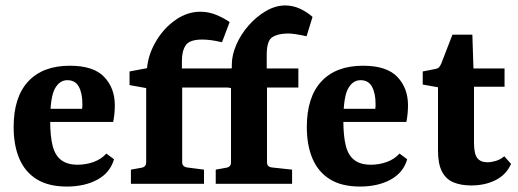

<svg xmlns="http://www.w3.org/2000/svg" viewBox="-20 -674 1898 704"><path d="M30 -208Q30 -318 83.5 -375.5Q137 -433 236 -433Q323 -433 362 -392Q401 -351 401 -288Q401 -273 399.5 -257Q398 -241 395 -227H120V-275H281Q282 -280 282 -284Q282 -288 282 -294Q282 -332 269 -356Q256 -380 227 -380Q198 -380 181 -348.5Q164 -317 164 -231Q164 -175 173 -139.5Q182 -104 204.5 -87Q227 -70 265 -70Q295 -70 323 -80Q351 -90 370 -111L398 -90Q384 -41 337.5 -15.5Q291 10 225 10Q158 10 115 -16.5Q72 -43 51 -92Q30 -141 30 -208Z M460 0V-52L499 -59Q516 -62 516 -79V-351L455 -362V-412L519 -424L520 -432Q526 -480 554 -526Q582 -572 624.5 -601.5Q667 -631 715 -631Q744 -631 771.5 -620Q799 -609 822 -593L794 -519Q774 -524 755.5 -526.5Q737 -529 722 -529Q675 -529 661 -508Q647 -487 647 -452V-423H828V-353H648V-79Q648 -63 666 -60L728 -52V0Z M1026 -654Q1054 -654 1080 -642Q1106 -630 1126 -612L1104 -541Q1083 -546 1062 -549Q1041 -552 1030 -551Q996 -550 977 -536.5Q958 -523 958 -473V-423H1074V-353H959V-79Q959 -62 977 -60L1051 -52V0H771V-52L810 -59Q827 -62 827 -79V-351L766 -362V-412L830 -424V-437Q830 -472 846.5 -510Q863 -548 891.5 -580.5Q920 -613 955 -633.5Q990 -654 1026 -654Z M1105 -208Q1105 -318 1158.5 -375.5Q1212 -433 1311 -433Q1398 -433 1437 -392Q1476 -351 1476 -288Q1476 -273 1474.5 -257Q1473 -241 1470 -227H1195V-275H1356Q1357 -280 1357 -284Q1357 -288 1357 -294Q1357 -332 1344 -356Q1331 -380 1302 -380Q1273 -380 1256 -348.5Q1239 -317 1239 -231Q1239 -175 1248 -139.5Q1257 -104 1279.5 -87Q1302 -70 1340 -70Q1370 -70 1398 -80Q1426 -90 1445 -111L1473 -90Q1459 -41 1412.5 -15.5Q1366 10 1300 10Q1233 10 1190 -16.5Q1147 -43 1126 -92Q1105 -141 1105 -208Z M1586 -354 1530 -364V-412L1576 -421Q1586 -423 1590 -427.5Q1594 -432 1598 -441L1639 -547H1712L1716 -423H1830V-356H1718V-151Q1718 -110 1730 -94.5Q1742 -79 1767 -79Q1781 -79 1798 -84Q1815 -89 1829 -101L1854 -73Q1836 -33 1797 -13.5Q1758 6 1708 6Q1670 6 1642.5 -5.5Q1615 -17 1600.5 -45Q1586 -73 1586 -122Z"/></svg>

Font: Yrsa
Style: Regular
Weight: 400
Designer: Anna Giedrys (Yrsa+Rasa design), David Brezina (Yrsa art-direction, Rasa art-direction, design)
Foundry: Rosetta Type Foundry
Version: Version 2.004